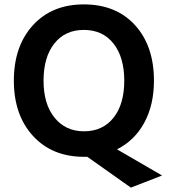

<svg xmlns="http://www.w3.org/2000/svg" viewBox="-20 -706 769 873"><path d="M680 -339Q680 -229 636 -148Q592 -67 512 -27L717 92L575 147L377 7H362Q217 7 130 -88Q43 -183 43 -339Q43 -496 129.5 -591Q216 -686 361 -686Q508 -686 594 -591.5Q680 -497 680 -339ZM178 -339Q178 -233 228 -171Q278 -109 362 -109Q447 -109 496 -170.5Q545 -232 545 -339Q545 -446 496 -508Q447 -570 361 -570Q276 -570 227 -508Q178 -446 178 -339Z"/></svg>

Font: Hind Madurai SemiBold
Style: Regular
Weight: 600
Designer: Jyotish Sonowal
Foundry: Indian Type Foundry
Version: Version 1.001;PS 1.0;hotconv 1.0.86;makeotf.lib2.5.63406; tt